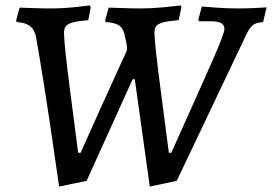

<svg xmlns="http://www.w3.org/2000/svg" viewBox="-20 -669 999 705"><path d="M475 -378H467L298 -5L197 16Q190 -36 164.5 -208.5Q139 -381 113 -529Q108 -559 91 -572.5Q74 -586 42 -588L39 -593L52 -641Q64 -641 97 -639.5Q130 -638 162 -638Q207 -638 252 -642.5Q297 -647 310 -649L313 -641L304 -595Q267 -592 248.5 -587Q230 -582 222.5 -573.5Q215 -565 215 -549Q215 -510 237 -339Q259 -168 267 -108H276Q337 -246 446 -484Q447 -500 443.5 -514Q440 -528 439 -535Q434 -563 418.5 -574.5Q403 -586 368 -588L366 -593L379 -641Q392 -641 427.5 -639.5Q463 -638 496 -638Q536 -638 583 -642.5Q630 -647 644 -649L646 -641L636 -595Q599 -592 580 -587Q561 -582 554 -574Q547 -566 547 -550Q547 -515 569.5 -342Q592 -169 600 -108H609L635 -166Q716 -346 760 -446Q804 -546 804 -562Q804 -578 791.5 -584.5Q779 -591 750 -591H711L708 -596L721 -645Q733 -644 775 -641Q817 -638 855 -638Q884 -638 916.5 -639.5Q949 -641 959 -642L946 -588Q920 -586 908 -576.5Q896 -567 883 -539L629 -5L530 16Z"/></svg>

Font: Alegreya SC Medium
Style: Italic
Weight: 500
Italic angle: -7°
Designer: Juan Pablo del Peral
Foundry: Huerta Tipografica
Version: Version 2.007; ttfautohint (v1.6)